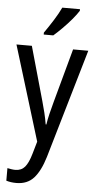

<svg xmlns="http://www.w3.org/2000/svg" viewBox="-65 -804 541 1081"><g transform="rotate(5 206.0 -263.0)"><path d="M3 -537H90L176 -232Q185 -200 193 -167.5Q201 -135 206 -103H210Q214 -130 222 -163.5Q230 -197 240 -233L323 -537H409L229 79Q205 159 168.5 199.5Q132 240 70 240Q54 240 40 238Q26 236 13 232V161Q23 163 35 165Q47 167 58 167Q92 167 112 143.5Q132 120 147 67L167 -2ZM342 -757Q329 -736 305 -707.5Q281 -679 253.5 -651.5Q226 -624 205 -606H151V-617Q177 -654 201.5 -693Q226 -732 242 -766H342Z"/></g></svg>

Font: Noto Sans Devanagari Condensed
Style: Regular
Weight: 400
Width: 3
Designer: Jelle Bosma - Monotype Design Team
Foundry: Monotype Imaging Inc.
Version: Version 2.004; ttfautohint (v1.8.4.7-5d5b)